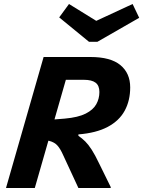

<svg xmlns="http://www.w3.org/2000/svg" viewBox="-20 -940 716 960"><path d="M237 -655H432Q533 -655 582 -614.5Q631 -574 631 -503Q631 -437 603.5 -386.5Q576 -336 518.5 -305.5Q461 -275 372 -268V-261L115 -245L142 -334L304 -347Q371 -353 408.5 -372Q446 -391 461.5 -419Q477 -447 477 -480Q477 -512 458 -526.5Q439 -541 399 -541H204ZM198 -655H342L154 0H10ZM534 -4 533 0H372L296 -164Q282 -196 267 -212.5Q252 -229 226.5 -235.5Q201 -242 152 -242L159 -268L372 -261Q391 -248 406.5 -232.5Q422 -217 438.5 -191.5Q455 -166 476 -122ZM676 -851 467 -731H438L451 -831L643 -920ZM276 -853 325 -920 469 -831 454 -731H425Z"/></svg>

Font: Intel One Mono Light
Style: Italic
Weight: 300
Italic angle: -16°
Monospace: yes
Designer: Fred Shallcrass
Foundry: Frere-Jones Type LLC
Version: Version 1.004